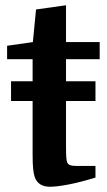

<svg xmlns="http://www.w3.org/2000/svg" viewBox="-20 -700 408 730"><path d="M22 -316V-391H343V-316ZM7 -475V-526L105 -540L117 -664L231 -680V-540H359V-475H231V-148Q231 -114 232 -101.5Q233 -89 236 -81Q239 -75 247 -72Q255 -69 273 -69H343V-25Q285 -7 240.5 1.5Q196 10 170 10Q125 10 112 -27Q108 -39 106 -58Q104 -77 104 -114V-475Z"/></svg>

Font: Domine
Style: Bold
Weight: 700
Designer: Pablo Impallari, Rodrigo Fuenzalida, Brenda Gallo
Foundry: Pablo Impallari, Rodrigo Fuenzalida, Brenda Gallo
Version: Version 2.000